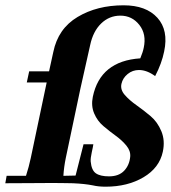

<svg xmlns="http://www.w3.org/2000/svg" viewBox="-161 -691 644 724"><path d="M453 -119Q440 -58 380 -22.5Q320 13 237 13Q210 13 189 8Q159 2 114 0Q111 0 86 -0.5Q61 -1 38 -1Q21 -1 -41.5 -0.5Q-104 0 -141 0L-136 -28H-63Q-52 -62 -45 -95L15 -380H-60L-51 -422H24L40 -495Q58 -583 131.5 -627Q205 -671 305 -671Q390 -671 432.5 -624Q475 -577 458 -497Q449 -452 424 -404Q393 -427 363 -427Q339 -427 320.5 -412Q302 -397 297 -375Q292 -353 309.5 -333Q327 -313 354 -294Q381 -275 407 -253Q433 -231 447.5 -196Q462 -161 453 -119ZM189 -326Q217 -461 368 -471Q378 -495 381 -511Q392 -562 364.5 -597Q337 -632 293 -632Q251 -632 220.5 -602.5Q190 -573 179 -521L142 -356L87 -95Q80 -61 78 -28Q98 -28 124 -29L154 -147H191Q190 -139 185 -116.5Q180 -94 181 -82Q184 -49 200.5 -37.5Q217 -26 250 -26Q287 -26 307 -47Q327 -68 330 -100Q332 -122 315.5 -142Q299 -162 275.5 -179Q252 -196 229 -215.5Q206 -235 194 -263.5Q182 -292 189 -326Z"/></svg>

Font: GFS Artemisia
Style: Bold Italic
Weight: 700
Italic angle: -12°
Designer: Designed by Takis Katsoulidis and George D. Matthiopoulos.
Foundry: Designed by Takis Katsoulidis and George D. Matthiopoulos.
Version: Version 1.0